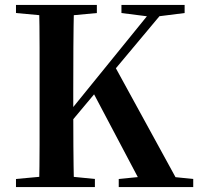

<svg xmlns="http://www.w3.org/2000/svg" viewBox="-20 -761 807 781"><path d="M139 0Q141 -85 141 -171.5Q141 -258 141 -346V-394Q141 -481 141 -567.5Q141 -654 139 -741H281Q279 -656 278.5 -568.5Q278 -481 278 -394V-314Q278 -247 278.5 -167Q279 -87 281 0ZM45 0V-33L198 -47H225L366 -33V0ZM45 -708V-741H374V-708L225 -694H198ZM463 0V-33L606 -47H628L766 -33V0ZM474 -708V-741H731V-708L620 -694L592 -693ZM206 -190 204 -255H222L245 -285L615 -741H667ZM562 0 356 -390 445 -495 716 0Z"/></svg>

Font: Noto Serif TC
Style: Bold
Weight: 700
Designer: Ryoko NISHIZUKA 西塚涼子 (kana & ideographs); Frank Grießhammer (Latin, Greek & Cyrillic); Wenlong ZHANG 张文龙 (bopomofo); San
Foundry: Adobe
Version: Version 2.002-H1;hotconv 1.1.0;makeotfexe 2.6.0